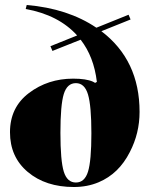

<svg xmlns="http://www.w3.org/2000/svg" viewBox="-20 -739 651 769"><path d="M539 -291Q539 -205 500 -130Q456 -43 375 -9Q330 10 276 10Q163 10 91.5 -50Q20 -110 20 -209.5Q20 -309 96 -366.5Q172 -424 273 -424Q325 -424 352 -412L361 -407L368 -411Q356 -512 303 -580L190 -535L182 -554L289 -597Q215 -679 83 -703L87 -719Q252 -705 366 -628L495 -680L503 -661L386 -614Q539 -498 539 -291ZM284 -8Q319 -8 332.5 -51.5Q346 -95 346 -205Q346 -315 332.5 -360.5Q319 -406 284 -406Q249 -406 235.5 -362.5Q222 -319 222 -207Q222 -95 235.5 -51.5Q249 -8 284 -8Z"/></svg>

Font: Elsie Swash Caps Black
Style: Regular
Weight: 900
Designer: Alejandro Inler
Foundry: Alejandro Inler
Version: 1.003